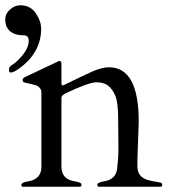

<svg xmlns="http://www.w3.org/2000/svg" viewBox="-56 -708 644 728"><path d="M393 -154 392 -257Q392 -320 381 -345.5Q370 -371 353.5 -383.5Q337 -396 309 -396Q281 -396 190 -353Q178 -345 177 -339V-76Q177 -27 230 -20Q253 -16 253 -8.5Q253 -1 248 0H30Q25 -1 25 -7Q25 -16 48 -20Q101 -27 101 -76V-356Q101 -377 79 -385Q69 -388 57.5 -390.5Q46 -393 39.5 -394.5Q33 -396 31.5 -398Q30 -400 30 -405.5Q30 -411 37 -415L162 -474Q167 -477 169 -477Q177 -477 177 -465V-389Q179 -384 181 -384Q184 -384 202 -393Q244 -414 286.5 -433.5Q329 -453 357 -453Q470 -453 470 -247L465 -104V-76Q465 -38 503 -26Q520 -21 534.5 -19Q549 -17 554 -15Q559 -13 559 -7Q559 -1 554 0H318Q313 -1 313 -7Q313 -16 336 -20Q389 -27 389 -80Q393 -104 393 -154ZM100 -599Q100 -508 15 -447Q-5 -433 -15 -433Q-22 -433 -22 -441.5Q-22 -450 -19 -454Q-16 -458 -12 -460.5Q-8 -463 -4.5 -465.5Q-1 -468 5 -473Q53 -517 53 -553Q53 -574 35 -574Q-14 -574 -30 -605Q-36 -616 -36 -636Q-36 -656 -18 -672Q0 -688 21 -688Q59 -688 79.5 -658Q100 -628 100 -599Z"/></svg>

Font: Cardo
Style: Regular
Weight: 400
Designer: David J. Perry
Foundry: David J. Perry
Version: Version 1.0451